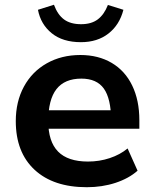

<svg xmlns="http://www.w3.org/2000/svg" viewBox="-20 -783 652 814"><path d="M46.9 -269.5Q46.9 -352.1 81.3 -415.6Q115.7 -479.2 178.2 -514.5Q240.7 -549.8 320.8 -549.8Q396.7 -549.8 453.5 -516.4Q510.3 -482.9 540.5 -420.3Q570.8 -357.7 570.8 -273.4V-237.3H164.8V-315.4H467.3L451.2 -274.2Q450.4 -365.2 420.2 -407.5Q389.9 -449.7 325 -449.7Q254.2 -449.7 219.4 -405.2Q184.6 -360.6 184.6 -269.3Q184.6 -182.6 226.2 -140.4Q267.8 -98.1 353 -98.1Q401.6 -98.1 445.3 -112.7Q489 -127.2 521 -153.6L563.2 -59.3Q526.1 -26.4 469.6 -7.8Q413.1 10.7 348.1 10.7Q206.3 10.7 126.6 -63.2Q46.9 -137.2 46.9 -269.5ZM140.9 -741.5 208.7 -762.9Q224.6 -720 252 -700.2Q279.3 -680.4 323.7 -680.4Q367.4 -680.4 394.5 -700.8Q421.6 -721.2 437.5 -762L503.2 -741.5Q486.8 -677.5 439.9 -640.9Q393.1 -604.2 323 -604.2Q246.1 -604.2 199.3 -642.1Q152.6 -679.9 140.9 -741.5Z"/></svg>

Font: Min Sans VF VF
Style: Regular
Weight: 400
Designer: Jinseong-Kim, NotoSansCJK, Nunito
Foundry: Jinseong-Kim
Version: Version 1.420;Glyphs 3.1.2 (3151)